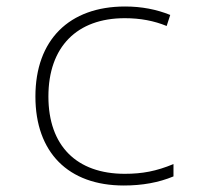

<svg xmlns="http://www.w3.org/2000/svg" viewBox="-20 -560 640 591"><path d="M361 11C418 11 468 2 514 -17V-55C461 -33 418 -25 364 -25C216 -25 129 -111 129 -263C129 -416 217 -504 364 -504C412 -504 454 -496 493 -480L504 -514C462 -531 416 -540 365 -540C193 -540 89 -437 89 -263C89 -91 190 11 361 11Z"/></svg>

Font: Noto Sans Mono ExtraLight
Style: Regular
Weight: 200
Designer: Monotype Design Team
Foundry: Monotype Imaging Inc.
Version: Version 2.014